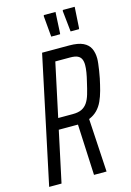

<svg xmlns="http://www.w3.org/2000/svg" viewBox="-131 -940 684 1005"><g transform="rotate(-15 211.5 -438.0)"><path d="M6 0 152 -688H299Q347 -688 374 -675Q401 -662 412 -638.5Q423 -615 423 -584Q423 -573 421 -556Q419 -539 416 -519.5Q413 -500 409 -480Q402 -447 394 -417Q386 -387 374.5 -362Q363 -337 345 -318.5Q327 -300 300 -289L317 0H249L236 -276Q233 -276 228 -276Q223 -276 218 -276H132L73 0ZM145 -336H224Q254 -336 272.5 -345Q291 -354 303 -371.5Q315 -389 323 -416Q331 -443 339 -479Q346 -507 349.5 -529Q353 -551 353 -568Q353 -587 347 -600Q341 -613 327 -619.5Q313 -626 287 -626H207ZM268 -757H220L210 -871L212 -876H275L269 -761ZM370 -757H325L313 -871L315 -876H379L372 -761Z"/></g></svg>

Font: Saira ExtraCondensed
Style: Italic
Weight: 400
Width: 2
Italic angle: -12°
Designer: Hector Gatti with collaboration of the Omnibus-Type team
Foundry: Omnibus-Type
Version: Version 1.101